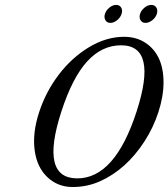

<svg xmlns="http://www.w3.org/2000/svg" viewBox="-20 -749 686 782"><path d="M596.2 -729Q610.4 -729 616.9 -718Q623.5 -707 618.7 -692.1Q613.8 -677.2 600.1 -666.5Q586.4 -655.8 572.5 -655.8Q558.6 -655.8 552.2 -667Q545.9 -678.2 550.5 -692.6Q555.2 -707 568.6 -718Q582 -729 596.2 -729ZM453.1 -729Q467.3 -729 473.6 -718Q480 -707 475.1 -692.1Q470.2 -677.2 456.8 -666.5Q443.4 -655.8 429.4 -655.8Q415.5 -655.8 409.2 -667Q402.8 -678.2 407.5 -692.6Q412.1 -707 425.5 -718Q439 -729 453.1 -729ZM230 -294.9Q141.6 -22.5 294.7 -22.5Q447.8 -22.5 535.9 -293.5Q624 -564.5 473.1 -564.5Q395 -564.5 335 -498.8Q274.9 -433.1 230 -294.9ZM484.9 -599.1Q534.7 -599.1 571.5 -575.2Q608.4 -551.3 627.2 -510.7Q646 -470.2 646 -413.3Q646 -356.4 625.2 -292.5Q604.5 -228.5 567.6 -171.9Q530.8 -115.2 485.4 -74.7Q439.9 -34.2 387.5 -10.7Q335 12.7 275.4 12.7Q215.8 12.7 173.1 -27.3Q130.4 -67.4 121.1 -137.5Q111.8 -207.5 139.2 -291.5Q166.5 -375.5 219.5 -445.1Q272.5 -514.6 342.8 -556.9Q413.1 -599.1 484.9 -599.1Z"/></svg>

Font: RIT Rachana
Style: Italic
Weight: 400
Designer: Hussain KH
Version: 1.5.2